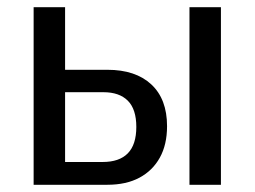

<svg xmlns="http://www.w3.org/2000/svg" viewBox="-20 -511 704 531"><path d="M73 0V-491H160V-318H277Q355 -318 398.5 -277.5Q442 -237 442 -162Q442 -111 422 -75Q402 -39 365.5 -19.5Q329 0 277 0ZM160 -63H264Q310 -63 333.5 -87Q357 -111 357 -160Q357 -209 333.5 -232.5Q310 -256 266 -256H160ZM504 0V-491H591V0Z"/></svg>

Font: Nunito Sans 10pt Condensed Medium
Style: Regular
Weight: 500
Width: 3
Designer: Vernon Adams
Foundry: Vernon Adams
Version: Version 3.101;gftools[0.9.27]